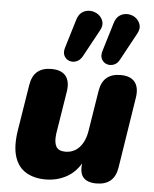

<svg xmlns="http://www.w3.org/2000/svg" viewBox="-55 -831 711 889"><g transform="rotate(5 300.5 -387.0)"><path d="M189 11Q137 11 99.5 -11Q62 -33 46.5 -80Q31 -127 42 -201L77 -419Q84 -461 108 -481Q132 -501 173 -501Q219 -501 239.5 -476Q260 -451 253 -404L221 -204Q216 -165 227 -145Q238 -125 270 -125Q309 -125 335 -153Q361 -181 369 -231L399 -419Q406 -461 430 -481Q454 -501 495 -501Q540 -501 560.5 -476Q581 -451 574 -404L522 -73Q509 9 426 9Q384 9 365 -12.5Q346 -34 353 -81L361 -135L360 -91Q333 -39 288.5 -14Q244 11 189 11ZM486 -573Q476 -553 459 -546.5Q442 -540 426 -545.5Q410 -551 402 -566.5Q394 -582 401 -605L441 -737Q449 -764 466.5 -775Q484 -786 504.5 -784.5Q525 -783 540.5 -771Q556 -759 561.5 -740Q567 -721 554 -698ZM313 -573Q302 -553 285 -546.5Q268 -540 252 -545.5Q236 -551 228 -566.5Q220 -582 227 -605L267 -737Q275 -764 292.5 -775Q310 -786 330.5 -784.5Q351 -783 367 -771Q383 -759 388.5 -740Q394 -721 381 -698Z"/></g></svg>

Font: Nunito ExtraLight Black
Style: Italic
Weight: 900
Italic angle: -9°
Version: Version 3.602